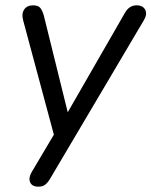

<svg xmlns="http://www.w3.org/2000/svg" viewBox="-20 -513 568 720"><path d="M124 187Q100 187 93 170.5Q86 154 99 132L182 -8L67 -436Q60 -461 70.5 -477Q81 -493 104 -493Q122 -493 130 -484.5Q138 -476 144 -456L234 -92L448 -464Q464 -493 492 -493Q516 -493 524.5 -476.5Q533 -460 520 -438L168 157Q159 172 149.5 179.5Q140 187 124 187Z"/></svg>

Font: Nunito
Style: Italic
Weight: 400
Italic angle: -9°
Designer: Vernon Adams
Foundry: Vernon Adams
Version: Version 3.601; ttfautohint (v1.8.2.53-6de2)